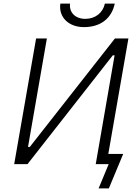

<svg xmlns="http://www.w3.org/2000/svg" viewBox="-20 -914 776 1069"><path d="M59 0H133L608 -606H618L513 0H585L529 135H586L666 -57H583L695 -700H620L146 -96H136L241 -700H181ZM447 -763C543 -763 602 -814 619 -894H564C553 -843 511 -809 455 -809C400 -809 364 -844 370 -894H316C305 -817 364 -763 447 -763Z"/></svg>

Font: Fixel Display 20240404 Light
Style: Italic
Weight: 300
Italic angle: -10°
Designer: AlfaBravo + MacPaw
Foundry: Kyrylo Tkachov, Marchela Mozhyna, Serhii Makarenko, Maria Weinstein, Zakhar Kryvoshyya
Version: Version 1.211;Glyphs 3.2 (3225)